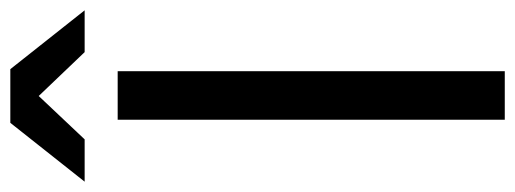

<svg xmlns="http://www.w3.org/2000/svg" viewBox="-362 -665 998 372"><g transform="rotate(-90 137.0 -479.0)"><path d="M91 0H185V-750H91ZM-29 -814H53L137 -903L222 -814H303L189 -958H85Z"/></g></svg>

Font: Bounded Light
Style: Regular
Weight: 300
Designer: Vlad Churkin
Version: Version 3.0